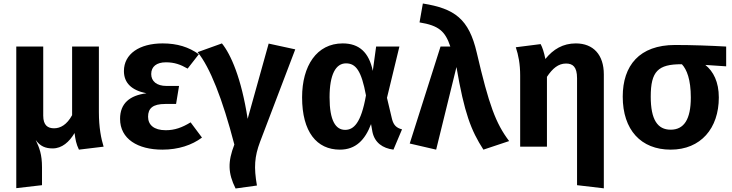

<svg xmlns="http://www.w3.org/2000/svg" viewBox="-20 -838 4184 1097"><path d="M572 0C558 -45 545 -109 545 -197V-572H392V-180C362 -125 325 -105 289 -105C253 -105 227 -122 227 -177V-572H73V237L220 220V118C220 44 205 6 184 -38C210 -2 240 10 281 10C334 10 376 -27 406 -78C411 -40 415 -16 431 17Z M909 -590C777 -590 688 -530 688 -432C688 -365 731 -322 817 -305C721 -293 666 -247 666 -159C666 -44 767 17 908 17C999 17 1077 -9 1134 -52L1069 -139C1020 -109 978 -94 927 -94C859 -94 826 -125 826 -171C826 -219 853 -244 924 -244H986L1003 -347H931C875 -347 844 -374 844 -415C844 -458 875 -482 928 -482C977 -482 1012 -469 1052 -446L1116 -528C1059 -569 993 -590 909 -590Z M1248 -590 1109 -540C1179 -455 1251 -274 1319 -12C1281 86 1282 151 1326 239L1448 222C1430 118 1434 57 1466 -28L1667 -556L1515 -589L1395 -159C1359 -392 1299 -527 1248 -590Z M1938 -590C1789 -590 1706 -461 1706 -282C1706 -84 1790 17 1922 17C2013 17 2066 -39 2100 -129L2108 -84C2121 -23 2166 9 2228 17L2277 -99C2245 -107 2229 -123 2220 -157L2191 -279L2262 -572H2129L2110 -433C2088 -539 2032 -590 1938 -590ZM1957 -476C2013 -476 2045 -434 2071 -293C2043 -133 2000 -96 1952 -96C1898 -96 1863 -148 1863 -282C1863 -414 1899 -476 1957 -476Z M2396 -818 2377 -710C2488 -692 2524 -659 2553 -572H2497L2321 -18L2472 17L2588 -455C2633 -192 2671 -93 2742 17L2889 -32C2812 -134 2774 -237 2704 -537C2659 -731 2577 -789 2396 -818Z M3270 -590C3197 -590 3141 -557 3096 -501C3088 -541 3079 -567 3069 -586L2927 -568C2942 -523 2952 -473 2952 -406V0H3105V-399C3137 -447 3170 -475 3214 -475C3252 -475 3277 -457 3277 -391V220L3430 238V-413C3430 -525 3370 -590 3270 -590Z M4129 -572C4040 -577 3935 -581 3837 -581C3633 -581 3538 -463 3538 -286C3538 -96 3642 17 3812 17C3984 17 4087 -105 4087 -281C4087 -370 4056 -430 4010 -467L4129 -459ZM3812 -97C3737 -97 3698 -154 3698 -286C3698 -431 3740 -471 3873 -471H3876C3904 -441 3927 -384 3927 -281C3927 -156 3888 -97 3812 -97Z"/></svg>

Font: Glow Sans TC Normal
Style: Bold
Weight: 700
Designer: Ryoko NISHIZUKA (kana, bopomofo & ideographs); Paul D. Hunt (Latin, Greek & Cyrillic); Sandoll Communications, Soo-young
Version: Version 0.93